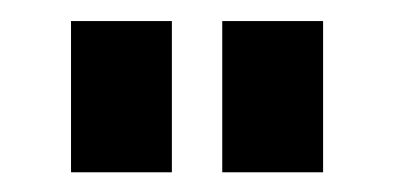

<svg xmlns="http://www.w3.org/2000/svg" viewBox="-20 -704 382 186"><path d="M48.8 -683.6H146.5V-537.1H48.8ZM195.3 -683.6H293V-537.1H195.3Z"/></svg>

Font: BabelStone Runic Long Branch
Style: Regular
Weight: 400
Designer: Andrew West
Foundry: BabelStone
Version: Version 3.002 March 14, 2022